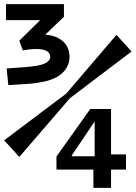

<svg xmlns="http://www.w3.org/2000/svg" viewBox="-20 -675 654 925"><path d="M200 -482 117 -501Q129 -505 143.5 -507Q158 -509 173 -509Q226 -509 257 -493.5Q288 -478 301.5 -454Q315 -430 315 -402Q315 -347 266.5 -312Q218 -277 102 -270L20 -265L12 -345L93 -351Q167 -356 194.5 -368.5Q222 -381 222 -402Q222 -419 205.5 -429Q189 -439 153 -439Q142 -439 126.5 -437.5Q111 -436 90 -432L73 -479L195 -599L172 -548V-611L288 -606V-594L176 -487L200 -538ZM9 -578V-655H288V-603L219 -578ZM252 142V88L275 78H468L474 69H587V142ZM252 94V79L415 -150H464L467 -136L306 103L326 48V96ZM515 -150V230H430V93L436 91V-150ZM299 -224 317 -202 73 81 0 1ZM317 -202 299 -224 541 -507 614 -427Z"/></svg>

Font: Intel One Mono Light
Style: Regular
Weight: 300
Monospace: yes
Designer: Fred Shallcrass
Foundry: Frere-Jones Type LLC
Version: Version 1.004